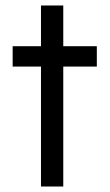

<svg xmlns="http://www.w3.org/2000/svg" viewBox="-20 -678 399 698"><path d="M129 0V-436H26V-510H129V-658H210V-510H332V-436H210V0Z"/></svg>

Font: Source Han Sans & Saira Hybrid
Style: Regular
Weight: 400
Designer: Ryoko NISHIZUKA 西塚涼子 (kana & ideographs); Paul D. Hunt (Latin, Greek & Cyrillic); Wenlong ZHANG 张文龙 (bopomofo); Sandoll 
Foundry: Adobe Systems Incorporated
Version: Version 1.00;August 2, 2021;FontCreator 13.0.0.2675 64-bit